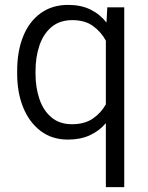

<svg xmlns="http://www.w3.org/2000/svg" viewBox="-20 -558 603 781"><path d="M49.8 -258.8V-269Q49.8 -350.1 74.5 -410.6Q99.1 -471.2 145.8 -504.6Q192.4 -538.1 257.3 -538.1Q309.1 -538.1 347.7 -519.3Q386.2 -500.5 413.1 -466.3L416.5 -528.3H485.4V203.1H410.6V-57.1Q383.8 -25.4 345.5 -7.8Q307.1 9.8 256.3 9.8Q191.9 9.8 145.8 -24.9Q99.6 -59.6 74.7 -120.1Q49.8 -180.7 49.8 -258.8ZM124.5 -269V-258.8Q124.5 -201.7 140.4 -155Q156.2 -108.4 189.2 -80.6Q222.2 -52.7 272.9 -52.7Q324.2 -52.7 357.7 -75.7Q391.1 -98.6 410.6 -133.8V-392.6Q392.1 -427.2 359.1 -451.7Q326.2 -476.1 273.9 -476.1Q222.7 -476.1 189.5 -448Q156.2 -419.9 140.4 -373Q124.5 -326.2 124.5 -269Z"/></svg>

Font: Vazirmatn FD Light
Style: Regular
Weight: 300
Designer: Saber Rastikerdar
Foundry: Saber Rastikerdar
Version: Version 33.003